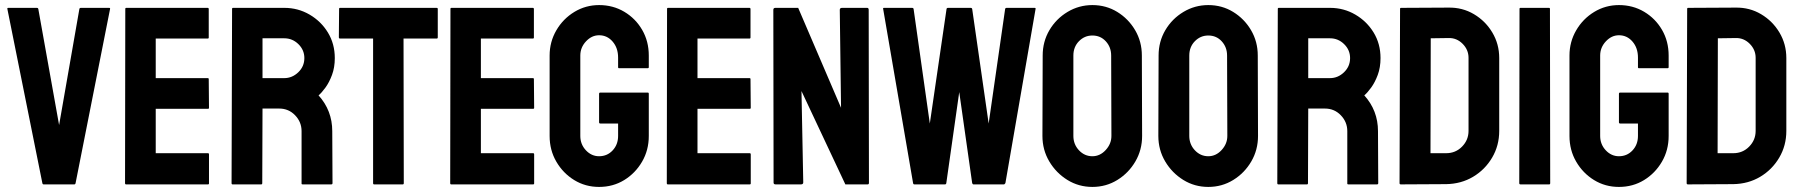

<svg xmlns="http://www.w3.org/2000/svg" viewBox="-20 -727 7102 757"><path d="M152 0Q148 0 147 -5L9 -692Q8 -696 13 -696H126Q130 -696 131 -692L213 -234L293 -692Q294 -696 298 -696H410Q415 -696 414 -692L278 -5Q277 0 273 0Z M477 0Q473 0 473 -5L474 -692Q474 -696 478 -696H799Q803 -696 803 -691V-579Q803 -575 799 -575H594V-419H799Q803 -419 803 -415L804 -302Q804 -298 800 -298H594V-123H800Q804 -123 804 -118V-4Q804 0 800 0Z M897 0Q893 0 893 -5L895 -692Q895 -696 899 -696H1101Q1155 -696 1200.5 -669.5Q1246 -643 1273 -598.5Q1300 -554 1300 -498Q1300 -461 1289 -431.5Q1278 -402 1263 -381.5Q1248 -361 1236 -351Q1290 -291 1290 -210L1291 -5Q1291 0 1286 0H1173Q1169 0 1169 -3V-210Q1169 -246 1143.5 -272.5Q1118 -299 1081 -299H1015L1014 -5Q1014 0 1010 0ZM1015 -419H1101Q1132 -419 1156 -442Q1180 -465 1180 -498Q1180 -530 1156.5 -553Q1133 -576 1101 -576H1015Z M1455 0Q1451 0 1451 -5V-575H1321Q1316 -575 1316 -580L1317 -692Q1317 -696 1321 -696H1701Q1706 -696 1706 -692V-580Q1706 -575 1702 -575H1571L1572 -5Q1572 0 1568 0Z M1759 0Q1755 0 1755 -5L1756 -692Q1756 -696 1760 -696H2081Q2085 -696 2085 -691V-579Q2085 -575 2081 -575H1876V-419H2081Q2085 -419 2085 -415L2086 -302Q2086 -298 2082 -298H1876V-123H2082Q2086 -123 2086 -118V-4Q2086 0 2082 0Z M2342 10Q2288 10 2244 -17Q2200 -44 2173.5 -89.5Q2147 -135 2147 -191V-508Q2147 -562 2173.5 -607.5Q2200 -653 2244.5 -680Q2289 -707 2342 -707Q2397 -707 2441.5 -680.5Q2486 -654 2512 -609Q2538 -564 2538 -508V-462Q2538 -458 2533 -458H2421Q2417 -458 2417 -462V-500Q2417 -538 2395.5 -563Q2374 -588 2342 -588Q2313 -588 2290.5 -564Q2268 -540 2268 -508V-191Q2268 -158 2290 -134.5Q2312 -111 2342 -111Q2374 -111 2395.5 -134Q2417 -157 2417 -191V-240H2347Q2342 -240 2342 -245V-357Q2342 -362 2347 -362H2534Q2538 -362 2538 -357V-191Q2538 -135 2511.5 -89.5Q2485 -44 2441 -17Q2397 10 2342 10Z M2613 0Q2609 0 2609 -5L2610 -692Q2610 -696 2614 -696H2935Q2939 -696 2939 -691V-579Q2939 -575 2935 -575H2730V-419H2935Q2939 -419 2939 -415L2940 -302Q2940 -298 2936 -298H2730V-123H2936Q2940 -123 2940 -118V-4Q2940 0 2936 0Z M3038 0Q3030 0 3030 -7L3029 -688Q3029 -696 3037 -696H3127L3296 -302L3291 -688Q3291 -696 3300 -696H3399Q3405 -696 3405 -688L3406 -6Q3406 0 3401 0H3313L3140 -368L3147 -8Q3147 0 3138 0Z M3585 0Q3581 0 3580 -5L3462 -692Q3461 -696 3465 -696H3577Q3581 -696 3582 -692L3646 -240L3712 -692Q3713 -696 3718 -696H3808Q3812 -696 3813 -692L3878 -240L3943 -692Q3944 -696 3948 -696H4059Q4064 -696 4063 -692L3944 -5Q3943 -3 3941 -1.5Q3939 0 3939 0H3818Q3815 0 3813 -5L3762 -364L3711 -5Q3710 0 3706 0Z M4287 10Q4233 10 4188.5 -17.5Q4144 -45 4117 -90.5Q4090 -136 4090 -191L4091 -508Q4091 -563 4117.5 -608Q4144 -653 4189 -680Q4234 -707 4287 -707Q4341 -707 4385 -680Q4429 -653 4455.5 -608Q4482 -563 4482 -508L4483 -191Q4483 -136 4456.5 -90.5Q4430 -45 4385.5 -17.5Q4341 10 4287 10ZM4287 -111Q4317 -111 4339.5 -135.5Q4362 -160 4362 -191L4361 -508Q4361 -541 4340 -564Q4319 -587 4287 -587Q4256 -587 4234 -564.5Q4212 -542 4212 -508V-191Q4212 -158 4234 -134.5Q4256 -111 4287 -111Z M4744 10Q4690 10 4645.5 -17.5Q4601 -45 4574 -90.5Q4547 -136 4547 -191L4548 -508Q4548 -563 4574.5 -608Q4601 -653 4646 -680Q4691 -707 4744 -707Q4798 -707 4842 -680Q4886 -653 4912.5 -608Q4939 -563 4939 -508L4940 -191Q4940 -136 4913.5 -90.5Q4887 -45 4842.5 -17.5Q4798 10 4744 10ZM4744 -111Q4774 -111 4796.5 -135.5Q4819 -160 4819 -191L4818 -508Q4818 -541 4797 -564Q4776 -587 4744 -587Q4713 -587 4691 -564.5Q4669 -542 4669 -508V-191Q4669 -158 4691 -134.5Q4713 -111 4744 -111Z M5020 0Q5016 0 5016 -5L5018 -692Q5018 -696 5022 -696H5224Q5278 -696 5323.5 -669.5Q5369 -643 5396 -598.5Q5423 -554 5423 -498Q5423 -461 5412 -431.5Q5401 -402 5386 -381.5Q5371 -361 5359 -351Q5413 -291 5413 -210L5414 -5Q5414 0 5409 0H5296Q5292 0 5292 -3V-210Q5292 -246 5266.5 -272.5Q5241 -299 5204 -299H5138L5137 -5Q5137 0 5133 0ZM5138 -419H5224Q5255 -419 5279 -442Q5303 -465 5303 -498Q5303 -530 5279.5 -553Q5256 -576 5224 -576H5138Z M5503 0Q5498 0 5498 -5L5500 -692Q5500 -696 5504 -696L5691 -697Q5746 -698 5791.5 -671Q5837 -644 5864 -598.5Q5891 -553 5891 -498V-211Q5891 -153 5863 -105.5Q5835 -58 5788 -30Q5741 -2 5682 -1ZM5620 -123H5682Q5719 -123 5744.5 -149Q5770 -175 5770 -211V-499Q5770 -531 5746.5 -554.5Q5723 -578 5691 -577L5621 -576Z M5975 0Q5970 0 5970 -5L5971 -692Q5971 -696 5975 -696H6087Q6091 -696 6091 -692L6092 -5Q6092 0 6088 0Z M6363 10Q6309 10 6265 -17Q6221 -44 6194.5 -89.5Q6168 -135 6168 -191V-508Q6168 -562 6194.5 -607.5Q6221 -653 6265.5 -680Q6310 -707 6363 -707Q6418 -707 6462.5 -680.5Q6507 -654 6533 -609Q6559 -564 6559 -508V-462Q6559 -458 6554 -458H6442Q6438 -458 6438 -462V-500Q6438 -538 6416.5 -563Q6395 -588 6363 -588Q6334 -588 6311.5 -564Q6289 -540 6289 -508V-191Q6289 -158 6311 -134.5Q6333 -111 6363 -111Q6395 -111 6416.5 -134Q6438 -157 6438 -191V-240H6368Q6363 -240 6363 -245V-357Q6363 -362 6368 -362H6555Q6559 -362 6559 -357V-191Q6559 -135 6532.5 -89.5Q6506 -44 6462 -17Q6418 10 6363 10Z M6635 0Q6630 0 6630 -5L6632 -692Q6632 -696 6636 -696L6823 -697Q6878 -698 6923.5 -671Q6969 -644 6996 -598.5Q7023 -553 7023 -498V-211Q7023 -153 6995 -105.5Q6967 -58 6920 -30Q6873 -2 6814 -1ZM6752 -123H6814Q6851 -123 6876.5 -149Q6902 -175 6902 -211V-499Q6902 -531 6878.5 -554.5Q6855 -578 6823 -577L6753 -576Z"/></svg>

Font: Staatliches
Style: Regular
Weight: 400
Designer: Brian LaRossa & Erica Carras
Foundry: Type Brut Foundry
Version: Version 1.000; ttfautohint (v1.8.2) -l 8 -r 50 -G 200 -x 14 